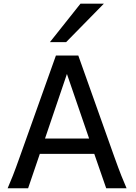

<svg xmlns="http://www.w3.org/2000/svg" viewBox="-20 -1011 731 1031"><path d="M130.9 0H21Q34.2 -29.8 48.8 -67.1Q63.5 -104.5 87.9 -173.3L280.3 -712.9H400.4L592.3 -173.3Q616.7 -105 631.8 -67.1Q647 -29.3 659.7 0H550.3L486.3 -184.6H193.8ZM458.5 -267.1 339.4 -613.8 221.7 -267.1ZM412.1 -991.2H537.6L335 -784.7H248Z"/></svg>

Font: Kanchenjunga Medium
Style: Regular
Weight: 500
Version: Version 2.001